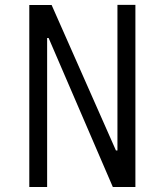

<svg xmlns="http://www.w3.org/2000/svg" viewBox="-20 -750 660 770"><path d="M97.5 0H169V-597.5H175L432.5 0H523V-730.5H451V-146.5H445L187 -730H97.5Z"/></svg>

Font: Monaspace Argon Light
Style: Regular
Weight: 300
Designer: Riley Cran & the Lettermatic Team
Foundry: Lettermatic
Version: Version 1.000 (Monaspace Argon)